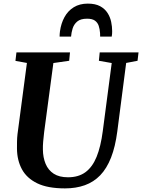

<svg xmlns="http://www.w3.org/2000/svg" viewBox="-20 -1033 787 1063"><path d="M678.5 -684.5 629.5 -306Q618.5 -221 594.8 -160.5Q571 -100 534.8 -62.5Q498.5 -25 449.5 -7.5Q400.5 10 340 10Q244 10 186 -18.2Q128 -46.5 101.2 -96.2Q74.5 -146 74 -210Q74 -229 74.2 -249.2Q74.5 -269.5 77 -291L129 -684.5L65.5 -696L71 -743H367.5L363 -696.5L275.5 -684L224.5 -302Q221 -274 219 -249Q217 -224 217.5 -205Q218 -161 232.5 -126Q247 -91 277.5 -71.2Q308 -51.5 356.5 -51.5Q415 -51.5 453.5 -80Q492 -108.5 515 -165.2Q538 -222 549 -307L598.5 -684L527.5 -696.5L532 -743H747L741.5 -696.5ZM466 -1013Q507.5 -1013 534 -998.8Q560.5 -984.5 575.2 -961.5Q590 -938.5 595.5 -912Q601 -885.5 601 -860.5Q601 -853 600.5 -845Q600 -837 598.5 -830.5H534.5Q534.5 -835 534.2 -839.8Q534 -844.5 534 -849.5Q532.5 -872 526.5 -890Q520.5 -908 505.5 -918.8Q490.5 -929.5 462 -929.5Q426 -929.5 407.5 -913.8Q389 -898 382 -875Q375 -852 373.5 -830.5H310Q310 -838 310.5 -845Q311 -852 312 -859.5Q318 -903.5 337 -938.2Q356 -973 388.5 -993Q421 -1013 466 -1013Z"/></svg>

Font: Merriweather 28pt
Style: Bold Italic
Weight: 700
Italic angle: -7.8°
Version: Version 2.101